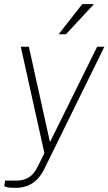

<svg xmlns="http://www.w3.org/2000/svg" viewBox="-30 -743 524 928"><path d="M46.5 165Q12 165 1.2 161Q-9.5 157 -9.5 157L-5.5 130H45.5Q75 130 95 121.5Q115 113 128.2 98.5Q141.5 84 150.5 66L184.5 -3L70.5 -517H109.5L211.5 -56L439.5 -517H474.5L183.5 75Q167 107.5 146 127.2Q125 147 100 156Q75 165 46.5 165ZM253.5 -577.5 367.5 -723H424L289 -577.5Z"/></svg>

Font: Public Sans Thin Thin
Style: Italic
Weight: 250
Italic angle: -8°
Version: Version 2.001